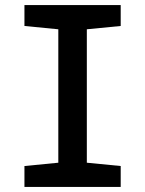

<svg xmlns="http://www.w3.org/2000/svg" viewBox="-20 -734 570 754"><path d="M76 0V-82L209 -95V-619L76 -632V-714H454V-632L321 -619V-95L454 -82V0Z"/></svg>

Font: Noto Sans Mono Condensed SemiBold
Style: Regular
Weight: 600
Width: 3
Designer: Monotype Design Team
Foundry: Monotype Imaging Inc.
Version: Version 2.014